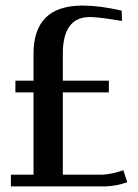

<svg xmlns="http://www.w3.org/2000/svg" viewBox="-20 -668 496 688"><path d="M19 0V-42H100.1V-336.9H35.2V-378.9H100.1V-475.1Q100.1 -645 269 -647.9H279.8Q337.4 -647.9 416 -629.9L417 -592.8Q333.5 -606.9 304.2 -606.9H299.8Q205.1 -605.5 205.1 -475.1V-378.9H370.1V-336.9H205.1V-42H348.1Q384.3 -44.4 421.9 -58.1L436 -15.1Q398.4 -1.5 356.9 0Z"/></svg>

Font: Wesal
Style: Regular
Weight: 400
Designer: Ahmed zaza
Foundry: Ahmed zaza
Version: Version 2.01